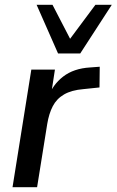

<svg xmlns="http://www.w3.org/2000/svg" viewBox="-20 -777 484 797"><path d="M32 0 110 -488H208L190 -371H179Q198 -425 242 -459Q286 -493 354 -497L394 -500L393 -414L326 -407Q277 -403 246 -385Q215 -367 199 -336Q183 -305 176 -262L134 0ZM221 -555 132 -757H198L271 -616L376 -757H444L313 -555Z"/></svg>

Font: Nunito Sans 12pt SemiBold
Style: Italic
Weight: 600
Italic angle: -9°
Designer: Vernon Adams
Foundry: Vernon Adams
Version: Version 3.101;gftools[0.9.27]